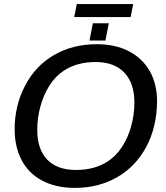

<svg xmlns="http://www.w3.org/2000/svg" viewBox="-20 -916 818 946"><path d="M456.5 -698.2Q548.3 -698.2 615 -663.6Q681.6 -628.9 717.8 -565.7Q753.9 -502.4 753.9 -415.5Q752.4 -288.6 700.2 -191.4Q647.9 -94.7 556.6 -42.5Q465.3 9.8 349.1 9.8Q252.4 9.8 184.1 -28.3Q120.1 -63 86.2 -127.7Q52.2 -192.4 52.2 -279.8Q52.2 -396.5 104 -494.6Q155.3 -592.8 247.3 -645.5Q339.4 -698.2 456.5 -698.2ZM451.2 -610.4Q359.9 -610.4 295.9 -568.8Q253.4 -541.5 223.9 -494.9Q194.3 -448.2 179 -391.6Q163.6 -335 163.6 -277.8Q163.6 -179.7 212.9 -129.2Q262.2 -78.6 354.5 -78.6Q444.8 -78.6 508.3 -119.1Q550.8 -146 580.6 -191.4Q610.4 -236.8 626.2 -293.7Q642.1 -350.6 642.1 -410.2Q642.1 -506.3 592.5 -558.3Q543 -610.4 451.2 -610.4ZM636.2 -896 623.5 -832H345.7L358.4 -896ZM516.1 -801.3 499.5 -716.3H420.9L437.5 -801.3Z"/></svg>

Font: Arimo Medium
Style: Italic
Weight: 500
Italic angle: -12°
Designer: Steve Matteson
Foundry: Monotype Imaging Inc.
Version: Version 1.33